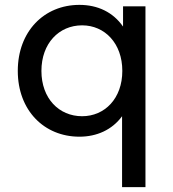

<svg xmlns="http://www.w3.org/2000/svg" viewBox="-20 -556 708 788"><path d="M306 -536C161 -536 53 -427 53 -265C53 -103 161 5 306 5C377 5 440 -23 481 -79V212H577V-530H485V-447C444 -506 381 -536 306 -536ZM317 -452C410 -452 482 -378 482 -265C482 -152 410 -79 317 -79C222 -79 150 -152 150 -265C150 -378 222 -452 317 -452Z"/></svg>

Font: Chess Sans Medium
Style: Regular
Weight: 500
Designer: Wolf Bōese
Foundry: Wolf Bōese
Version: Version 7.223;Glyphs 3.3 (3306)